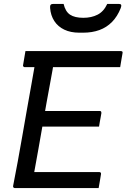

<svg xmlns="http://www.w3.org/2000/svg" viewBox="-20 -961 646 981"><path d="M110 -700H597Q601 -700 603 -699Q605 -698 606 -695.5Q607 -693 606 -689Q603 -670 600 -654Q597 -638 594 -618H106Q103 -618 101 -619.5Q99 -621 98 -623.5Q97 -626 98 -629Q101 -648 104 -664.5Q107 -681 110 -700ZM168 -394H489Q493 -394 495 -392.5Q497 -391 497.5 -389Q498 -387 498 -383Q497 -374 494.5 -362.5Q492 -351 490 -338.5Q488 -326 486 -314H154ZM56 0Q54 0 52 -1Q50 -2 48.5 -3.5Q47 -5 47 -7Q47 -9 47 -11Q59 -71 70.5 -134.5Q82 -198 93.5 -263.5Q105 -329 116.5 -395Q128 -461 140 -527Q152 -593 163 -658H265L255 -643Q252 -623 248 -601Q244 -579 240 -557Q229 -500 218.5 -440Q208 -380 197.5 -320.5Q187 -261 176.5 -201Q166 -141 155 -82H486Q492 -82 494.5 -79Q497 -76 496 -71Q494 -56 490.5 -37.5Q487 -19 484 0ZM528 -941Q542 -941 557.5 -941Q573 -941 587 -941Q597 -941 599 -936Q601 -931 597 -920Q580 -877 552.5 -849Q525 -821 488 -807.5Q451 -794 405 -794H385Q341 -794 308.5 -809.5Q276 -825 257.5 -853.5Q239 -882 236 -920Q235 -931 238.5 -936Q242 -941 252 -941Q266 -941 278.5 -941Q291 -941 305 -941Q314 -902 338 -886Q362 -870 406 -870Q447 -870 478.5 -886Q510 -902 528 -941Z"/></svg>

Font: RecMonoLinear Nerd Font Mono
Style: Italic
Weight: 400
Italic angle: -10°
Monospace: yes
Version: Version 1.085; ttfautohint (v1.8.4.7-5d5b);Nerd Fonts 3.2.1